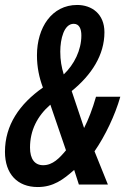

<svg xmlns="http://www.w3.org/2000/svg" viewBox="-24 -744 514 774"><path d="M128 10C191 10 231 -20 275 -59L294 0H411L357 -134C400 -196 440 -280 461 -354H363C349 -305 332 -261 315 -228L265 -377C345 -442 397 -522 397 -614C397 -688 346 -724 287 -724C185 -724 125 -633 125 -521C125 -473 134 -431 149 -391C55 -325 -4 -240 -4 -132C-4 -43 46 10 128 10ZM233 -444C224 -473 219 -501 219 -536C219 -587 234 -648 273 -648C296 -648 304 -627 304 -601C304 -542 275 -484 233 -444ZM150 -78C116 -78 97 -103 97 -149C97 -218 126 -276 179 -322L242 -138C216 -107 189 -78 150 -78Z"/></svg>

Font: Noto Sans UI Condensed Medium
Style: Italic
Weight: 500
Width: 3
Italic angle: -12°
Designer: Monotype Design Team
Foundry: Monotype Imaging Inc.
Version: Version 1.901